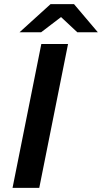

<svg xmlns="http://www.w3.org/2000/svg" viewBox="-20 -914 496 934"><path d="M41 0 181 -700H311L171 0ZM75 -757 226 -894H340L456 -757H356L277 -831L180 -757Z"/></svg>

Font: Montserrat SemiBold
Style: Italic
Weight: 600
Italic angle: -11.3°
Designer: Julieta Ulanovsky
Foundry: Julieta Ulanovsky
Version: Version 9.000; ttfautohint (v1.8.4.7-5d5b)